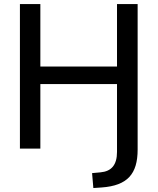

<svg xmlns="http://www.w3.org/2000/svg" viewBox="-20 -739 784 955"><path d="M486.3 193.4C613.3 184.1 664.6 127 664.6 4.9V-718.8H562V-408.2H180.7V-718.8H79.1V0H180.7V-320.8H562V16.6C562 81.5 534.2 113.3 480 118.2L438 122.1L444.3 196.3Z"/></svg>

Font: Winston
Style: Regular
Weight: 400
Designer: Vernon Adams, Kim Jin-seong, David Berlow, Cristiano Sobral
Foundry: The Winston Project Authors
Version: Version 3.004